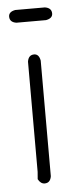

<svg xmlns="http://www.w3.org/2000/svg" viewBox="-46 -615 238 617"><g transform="rotate(-5 73.0 -306.5)"><path d="M75.2 -440.4Q90.8 -440.4 94.7 -418.9V-45.9Q91.3 -24.4 73.2 -24.4Q60.1 -24.4 51.8 -40L53.7 -63.5V-418.9Q57.1 -440.4 75.2 -440.4ZM27.3 -587.9H123Q144.5 -584.5 144.5 -566.4Q144.5 -550.8 123 -546.9H27.3Q5.9 -550.3 5.9 -568.4Q5.9 -584 27.3 -587.9Z"/></g></svg>

Font: CEF Fonts CJK
Style: Regular
Weight: 400
Designer: PartyBoss (派对大魔王)
Version: Release 2.25